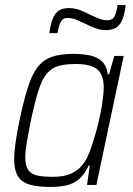

<svg xmlns="http://www.w3.org/2000/svg" viewBox="-20 -731 524 759"><path d="M179 8Q128 8 96.5 -1.5Q65 -11 50.5 -35Q36 -59 36 -101Q36 -129 41.5 -167.5Q47 -206 57 -255Q74 -335 90.5 -386.5Q107 -438 129.5 -466.5Q152 -495 185.5 -506.5Q219 -518 268 -518Q308 -518 337 -511.5Q366 -505 384 -487.5Q402 -470 406 -437H411L432 -510H469L361 0H324L335 -77H331Q314 -41 292 -22.5Q270 -4 241.5 2Q213 8 179 8ZM189 -32Q225 -32 250 -40.5Q275 -49 292.5 -65Q310 -81 324 -107Q333 -125 342.5 -153.5Q352 -182 361 -214.5Q370 -247 376.5 -279.5Q383 -312 386.5 -340Q390 -368 390 -385Q390 -435 365 -456.5Q340 -478 280 -478Q238 -478 210.5 -470Q183 -462 164.5 -439.5Q146 -417 132 -373Q118 -329 102 -255Q92 -204 86 -168.5Q80 -133 80 -108Q80 -77 91 -60Q102 -43 126 -37.5Q150 -32 189 -32ZM175 -600Q180 -637 189 -658.5Q198 -680 213 -689.5Q228 -699 252 -699Q276 -699 296.5 -691Q317 -683 338 -672Q355 -664 371 -657.5Q387 -651 405 -651Q424 -651 432 -665Q440 -679 445 -711H477Q473 -676 464 -654Q455 -632 439.5 -622Q424 -612 399 -612Q376 -612 356 -620Q336 -628 315 -638Q298 -646 281.5 -653Q265 -660 246 -660Q229 -660 221 -646Q213 -632 207 -600Z"/></svg>

Font: Saira SemiCondensed ExtraLight
Style: Italic
Weight: 250
Width: 4
Italic angle: -12°
Designer: Hector Gatti with collaboration of the Omnibus-Type team
Foundry: Omnibus-Type
Version: Version 1.101